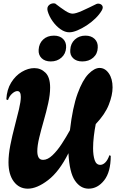

<svg xmlns="http://www.w3.org/2000/svg" viewBox="-20 -1129 716 1153"><path d="M147 4Q95 4 63 -38.5Q31 -81 31 -154Q31 -201 42 -257Q53 -313 68 -369.5Q83 -426 94 -473Q105 -520 105 -547Q105 -582 84 -582Q70 -582 53 -567Q36 -552 28 -528L18 -532Q21 -591 47 -633Q73 -675 111 -697.5Q149 -720 186 -720Q225 -720 253 -692.5Q281 -665 281 -603Q281 -561 269.5 -509Q258 -457 242.5 -403.5Q227 -350 215.5 -302Q204 -254 204 -221Q204 -197 212 -183Q220 -169 239 -169Q266 -169 295 -196.5Q324 -224 351 -265.5Q378 -307 400 -347Q416 -485 446 -567Q476 -649 511.5 -685Q547 -721 578 -721Q611 -721 633.5 -688.5Q656 -656 656 -604Q656 -558 633.5 -500.5Q611 -443 555 -384Q548 -349 543.5 -311Q539 -273 539 -239Q539 -196 548.5 -167.5Q558 -139 582 -139Q598 -139 612.5 -153.5Q627 -168 637 -197L645 -193Q645 -96 605.5 -46Q566 4 512 4Q463 4 430 -44.5Q397 -93 391 -209Q336 -99 269 -47.5Q202 4 147 4ZM474 -760Q439 -760 419 -779.5Q399 -799 402 -830Q404 -868 429.5 -891.5Q455 -915 493 -915Q528 -915 548.5 -895Q569 -875 567 -843Q566 -806 540 -783Q514 -760 474 -760ZM285 -760Q250 -760 230 -779.5Q210 -799 212 -830Q214 -868 239 -891.5Q264 -915 304 -915Q339 -915 359 -895Q379 -875 377 -843Q375 -806 349 -783Q323 -760 285 -760ZM396 -935Q370 -935 343.5 -953.5Q317 -972 296 -1001.5Q275 -1031 266 -1063Q260 -1087 275.5 -1099.5Q291 -1112 311 -1108Q346 -1081 372 -1064Q398 -1047 416 -1047Q435 -1047 474 -1064.5Q513 -1082 559 -1105Q569 -1109 580 -1105.5Q591 -1102 595.5 -1092Q600 -1082 591 -1066Q577 -1042 553 -1018.5Q529 -995 500.5 -976.5Q472 -958 444.5 -946.5Q417 -935 396 -935Z"/></svg>

Font: Agbalumo
Style: Regular
Weight: 400
Designer: Raphael Alegbeleye
Foundry: Sorkin Type Co.
Version: Version 1.000; ttfautohint (v1.8.4)